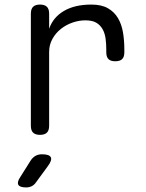

<svg xmlns="http://www.w3.org/2000/svg" viewBox="-20 -580 640 840"><path d="M155 10Q135 10 125 0.5Q115 -9 115 -30V-520Q115 -541 125 -550.5Q135 -560 155 -560Q175 -560 185 -550.5Q195 -541 195 -520V-454Q212 -504 259.5 -532Q307 -560 380 -560Q424 -560 452 -544Q480 -528 496 -501Q512 -474 518 -438.5Q524 -403 524 -363V-351Q524 -331 514.5 -321.5Q505 -312 484 -312Q464 -312 454.5 -321.5Q445 -331 445 -351V-363Q445 -387 442 -410.5Q439 -434 429 -452Q419 -470 401.5 -480.5Q384 -491 353 -491Q326 -491 298 -481.5Q270 -472 247 -454Q224 -436 209.5 -410Q195 -384 195 -353V-30Q195 -9 185 0.5Q175 10 155 10ZM69 194 115 121Q124 108 136 101.5Q148 95 164 95Q195 95 202 107.5Q209 120 190 146L138 217Q130 229 119 234.5Q108 240 94 240Q66 240 60 228Q54 216 69 194Z"/></svg>

Font: Maple Mono Normal NL Light
Style: Regular
Weight: 300
Monospace: yes
Designer: subframe7536
Version: Version 7.000